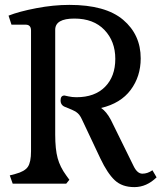

<svg xmlns="http://www.w3.org/2000/svg" viewBox="-20 -752 680 786"><path d="M621 -26Q580 14 530 14Q480 14 450 -14Q420 -42 391 -103L315 -264Q306 -284 292.5 -293Q279 -302 247 -314Q228 -321 228 -341Q228 -361 244 -361Q245 -361 260 -357.5Q275 -354 293 -354Q368 -354 410 -396.5Q452 -439 452 -511Q452 -583 407.5 -629.5Q363 -676 284.5 -676Q206 -676 206 -630V-201Q206 -141 216 -104.5Q226 -68 251 -34L264 -16L251 0H32L20 -34L43 -40Q81 -50 94 -69Q107 -88 107 -133V-627Q107 -651 85 -651H27L15 -688Q58 -705 128.5 -718.5Q199 -732 264 -732Q412 -732 484 -671Q556 -610 556 -513Q556 -439 515 -384Q474 -329 394 -310Q416 -295 434 -261L527 -72Q542 -41 563 -41Q584 -41 604 -55Z"/></svg>

Font: Gabriela
Style: Regular
Weight: 400
Designer: Eduardo Rodriguez Tunni
Foundry: Eduardo Rodriguez Tunni
Version: Version 1.003